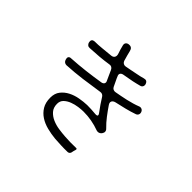

<svg xmlns="http://www.w3.org/2000/svg" viewBox="-182 -1064 1364 1364"><g transform="rotate(45 500.0 -381.5)"><path d="M640 42Q605 43 572 41.5Q539 40 508 38Q466 34 424.5 23.5Q383 13 350.5 -8Q318 -29 298 -62Q278 -95 278 -144Q278 -187 300 -215Q322 -243 355 -260Q388 -277 427.5 -284Q467 -291 501 -292Q521 -292 542 -291Q563 -290 583 -288Q622 -284 599 -314Q582 -337 565.5 -360.5Q549 -384 534 -409Q522 -427 501 -424Q425 -412 349 -402Q273 -392 196 -388Q185 -388 176.5 -394.5Q168 -401 165 -412L164 -417Q160 -430 166 -438Q172 -446 186 -446Q255 -450 322.5 -458Q390 -466 458 -477Q474 -480 479.5 -490.5Q485 -501 477 -515L462 -548L444 -588Q439 -599 430 -604.5Q421 -610 410 -608Q365 -601 319 -597Q273 -593 227 -591Q215 -590 206.5 -597Q198 -604 195 -616V-619Q192 -632 198 -640Q204 -648 218 -649Q235 -649 253 -650Q271 -651 291 -653Q311 -655 331.5 -657Q352 -659 373 -661Q391 -663 398 -675Q405 -687 400 -704Q394 -721 389 -738Q384 -755 380 -772Q377 -786 384 -795Q391 -804 405 -806H407Q437 -809 444 -778Q452 -744 465 -700Q469 -689 478.5 -683Q488 -677 500 -679Q524 -684 547 -688Q570 -692 592 -697Q609 -700 623.5 -703.5Q638 -707 652 -711Q679 -719 689 -692Q693 -678 687.5 -668Q682 -658 669 -655Q656 -651 641.5 -648Q627 -645 611 -641Q591 -637 570.5 -633.5Q550 -630 529 -626Q514 -623 508 -613Q502 -603 509 -589Q512 -581 515.5 -573.5Q519 -566 523 -558L543 -516Q548 -506 557.5 -501.5Q567 -497 578 -499Q599 -503 624 -507.5Q649 -512 674.5 -518Q700 -524 724 -531Q748 -538 768 -546Q780 -551 791 -546.5Q802 -542 807 -530Q812 -518 808 -507Q804 -496 792 -491Q752 -477 711.5 -467Q671 -457 630 -448Q610 -443 604 -430Q598 -417 610 -400Q633 -366 659 -332Q685 -298 714 -270Q724 -261 725 -249.5Q726 -238 718 -227L714 -222Q707 -214 697 -211.5Q687 -209 677 -212Q599 -241 516 -241Q495 -241 465.5 -237Q436 -233 408.5 -222.5Q381 -212 362 -194Q343 -176 343 -147Q343 -109 364 -85.5Q385 -62 416 -48.5Q447 -35 482.5 -30Q518 -25 548 -23Q574 -21 601.5 -20.5Q629 -20 658 -21Q673 -23 668 -7Q666 -3 665.5 1Q665 5 663 10L660 25Q655 40 640 42Z"/></g></svg>

Font: Higure Gothic
Style: Regular
Weight: 400
Designer: Yoshimichi Ohira
Foundry: Positype
Version: Version 1.000